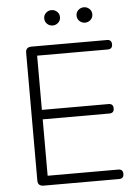

<svg xmlns="http://www.w3.org/2000/svg" viewBox="-59 -925 696 970"><g transform="rotate(-5 289.0 -440.0)"><path d="M123 0Q93 0 93 -28V-677Q93 -705 123 -705H505Q529 -705 529 -681Q529 -657 505 -657H147V-382H485Q509 -382 509 -358Q509 -334 485 -334H147V-48H505Q529 -48 529 -24Q529 0 505 0ZM403 -802Q387 -802 375 -813Q363 -824 363 -841Q363 -858 375 -869Q387 -880 403 -880Q419 -880 431 -869Q443 -858 443 -841Q443 -824 431 -813Q419 -802 403 -802ZM239 -802Q223 -802 211 -813Q199 -824 199 -841Q199 -858 211 -869Q223 -880 239 -880Q255 -880 267 -869Q279 -858 279 -841Q279 -824 267 -813Q255 -802 239 -802Z"/></g></svg>

Font: Nunito VF Beta Light
Style: Regular
Weight: 300
Designer: Vernon Adams
Foundry: newtypography
Version: Version 3.001